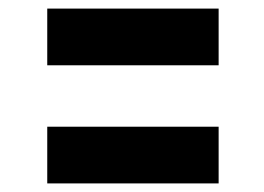

<svg xmlns="http://www.w3.org/2000/svg" viewBox="-20 -494 615 447"><path d="M489 -342H90V-474H489ZM489 -67H90V-199H489Z"/></svg>

Font: KN Bobohei
Style: Bold
Weight: 700
Designer: Kingnam Type Foundry
Version: Version 1.710;March 18, 2023